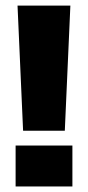

<svg xmlns="http://www.w3.org/2000/svg" viewBox="-20 -670 316 690"><path d="M212.9 -200.2H63L43 -649.9H232.9ZM240.2 0H36.1V-147H240.2Z"/></svg>

Font: Overused Grotesk Black
Style: Regular
Weight: 900
Version: Version 0.002